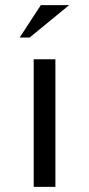

<svg xmlns="http://www.w3.org/2000/svg" viewBox="-20 -732 348 752"><path d="M112 -500V0H197V-500ZM140 -712H251L96 -585H57Z"/></svg>

Font: Tenor Sans
Style: Regular
Weight: 400
Designer: Denis Masharov
Foundry: Denis Masharov
Version: Version 1.1